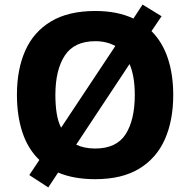

<svg xmlns="http://www.w3.org/2000/svg" viewBox="-20 -773 832 839"><path d="M737 -358Q737 -247 700.5 -164.5Q664 -82 588.5 -36Q513 10 396 10Q302 10 234 -19L191 46L108 -8L152 -74Q102 -122 78 -194.5Q54 -267 54 -359Q54 -470 90.5 -552Q127 -634 203 -679.5Q279 -725 397 -725Q493 -725 563 -692L603 -753L686 -702L642 -637Q690 -589 713.5 -518Q737 -447 737 -358ZM222 -358Q222 -315 227.5 -279Q233 -243 247 -215L484 -572Q466 -582 444 -587.5Q422 -593 397 -593Q304 -593 263 -530Q222 -467 222 -358ZM569 -358Q569 -441 546 -493L313 -141Q329 -133 350 -128.5Q371 -124 396 -124Q489 -124 529 -186.5Q569 -249 569 -358Z"/></svg>

Font: Noto Sans Oriya
Style: Bold
Weight: 700
Designer: Amélie Bonet and Sol Matas
Foundry: Google LLC
Version: Version 2.006; ttfautohint (v1.8.4.7-5d5b)